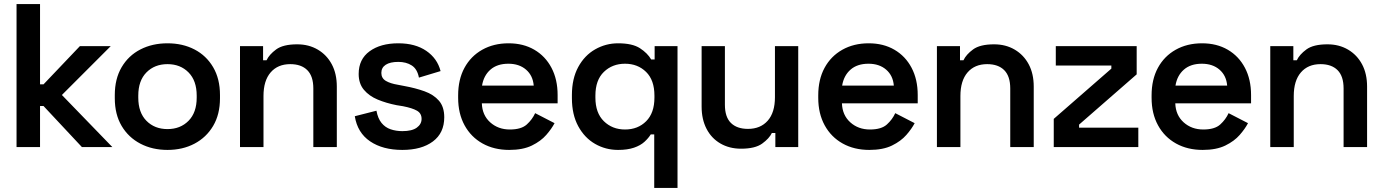

<svg xmlns="http://www.w3.org/2000/svg" viewBox="-20 -720 6769 940"><path d="M61 0V-700H176V-307H193L371 -494H522L283 -255L530 0H381L193 -201H176V0Z M542 -239V-255Q542 -334 575.5 -391Q609 -448 667.5 -478Q726 -508 800 -508Q874 -508 932 -478Q990 -448 1023.5 -391Q1057 -334 1057 -255V-239Q1057 -160 1023.5 -103.5Q990 -47 932 -16.5Q874 14 800 14Q726 14 667.5 -16.5Q609 -47 575.5 -103.5Q542 -160 542 -239ZM943 -242V-252Q943 -325 903 -365.5Q863 -406 800 -406Q737 -406 697 -365.5Q657 -325 657 -252V-242Q657 -169 697 -128.5Q737 -88 800 -88Q863 -88 903 -128.5Q943 -169 943 -242Z M1155 0V-494H1268V-425H1285Q1298 -453 1332 -478Q1366 -503 1435 -503Q1492 -503 1536 -477Q1580 -451 1604.5 -405Q1629 -359 1629 -296V0H1514V-287Q1514 -347 1484.5 -376.5Q1455 -406 1401 -406Q1340 -406 1305 -365.5Q1270 -325 1270 -250V0Z M1717 -151 1823 -178Q1830 -140 1848 -118Q1866 -96 1892.5 -87Q1919 -78 1950 -78Q1997 -78 2020.5 -95Q2044 -112 2044 -138Q2044 -165 2021.5 -178Q1999 -191 1953 -200L1922 -205Q1871 -215 1829 -232.5Q1787 -250 1761.5 -280.5Q1736 -311 1736 -358Q1736 -430 1789.5 -469Q1843 -508 1930 -508Q2013 -508 2067 -471Q2121 -434 2137 -372L2031 -340Q2023 -382 1996 -399.5Q1969 -417 1930 -417Q1890 -417 1868.5 -403Q1847 -389 1847 -363Q1847 -337 1869 -324Q1891 -311 1928 -305L1959 -299Q2014 -289 2058.5 -273Q2103 -257 2129 -227Q2155 -197 2155 -146Q2155 -69 2099.5 -27.5Q2044 14 1950 14Q1854 14 1792 -28Q1730 -70 1717 -151Z M2223 -241V-253Q2223 -331 2254 -388Q2285 -445 2341 -476.5Q2397 -508 2470 -508Q2542 -508 2596 -476.5Q2650 -445 2680 -388Q2710 -331 2710 -255V-214H2339Q2341 -156 2380 -121Q2419 -86 2476 -86Q2532 -86 2559 -110.5Q2586 -135 2600 -166L2695 -117Q2681 -90 2654.5 -59.5Q2628 -29 2584 -7.5Q2540 14 2473 14Q2399 14 2342.5 -17.5Q2286 -49 2254.5 -106.5Q2223 -164 2223 -241ZM2593 -301Q2589 -350 2555.5 -379Q2522 -408 2469 -408Q2414 -408 2381 -379Q2348 -350 2340 -301Z M3183 200V-62H3166Q3155 -44 3135.5 -26Q3116 -8 3084 3Q3052 14 3006 14Q2945 14 2893.5 -15.5Q2842 -45 2811 -102Q2780 -159 2780 -239V-255Q2780 -335 2811 -392Q2842 -449 2894 -478.5Q2946 -508 3006 -508Q3076 -508 3113 -484Q3150 -460 3168 -429H3185V-494H3297V200ZM3184 -242V-252Q3184 -328 3143 -368Q3102 -408 3040 -408Q2978 -408 2936.5 -368Q2895 -328 2895 -252V-242Q2895 -167 2936.5 -126.5Q2978 -86 3040 -86Q3103 -86 3143.5 -126.5Q3184 -167 3184 -242Z M3415 -198V-494H3529V-207Q3529 -147 3558.5 -118Q3588 -89 3642 -89Q3703 -89 3738.5 -129Q3774 -169 3774 -244V-494H3888V0H3776V-69H3759Q3746 -42 3711.5 -17Q3677 8 3608 8Q3551 8 3507 -17.5Q3463 -43 3439 -89.5Q3415 -136 3415 -198Z M3986 -241V-253Q3986 -331 4017 -388Q4048 -445 4104 -476.5Q4160 -508 4233 -508Q4305 -508 4359 -476.5Q4413 -445 4443 -388Q4473 -331 4473 -255V-214H4102Q4104 -156 4143 -121Q4182 -86 4239 -86Q4295 -86 4322 -110.5Q4349 -135 4363 -166L4458 -117Q4444 -90 4417.5 -59.5Q4391 -29 4347 -7.5Q4303 14 4236 14Q4162 14 4105.5 -17.5Q4049 -49 4017.5 -106.5Q3986 -164 3986 -241ZM4356 -301Q4352 -350 4318.5 -379Q4285 -408 4232 -408Q4177 -408 4144 -379Q4111 -350 4103 -301Z M4567 0V-494H4680V-425H4697Q4710 -453 4744 -478Q4778 -503 4847 -503Q4904 -503 4948 -477Q4992 -451 5016.5 -405Q5041 -359 5041 -296V0H4926V-287Q4926 -347 4896.5 -376.5Q4867 -406 4813 -406Q4752 -406 4717 -365.5Q4682 -325 4682 -250V0Z M5139 0V-138L5421 -384V-399H5149V-494H5545V-356L5263 -110V-95H5553V0Z M5618 -241V-253Q5618 -331 5649 -388Q5680 -445 5736 -476.5Q5792 -508 5865 -508Q5937 -508 5991 -476.5Q6045 -445 6075 -388Q6105 -331 6105 -255V-214H5734Q5736 -156 5775 -121Q5814 -86 5871 -86Q5927 -86 5954 -110.5Q5981 -135 5995 -166L6090 -117Q6076 -90 6049.5 -59.5Q6023 -29 5979 -7.5Q5935 14 5868 14Q5794 14 5737.5 -17.5Q5681 -49 5649.5 -106.5Q5618 -164 5618 -241ZM5988 -301Q5984 -350 5950.5 -379Q5917 -408 5864 -408Q5809 -408 5776 -379Q5743 -350 5735 -301Z M6199 0V-494H6312V-425H6329Q6342 -453 6376 -478Q6410 -503 6479 -503Q6536 -503 6580 -477Q6624 -451 6648.5 -405Q6673 -359 6673 -296V0H6558V-287Q6558 -347 6528.5 -376.5Q6499 -406 6445 -406Q6384 -406 6349 -365.5Q6314 -325 6314 -250V0Z"/></svg>

Font: Space Grotesk Frontify SemiBold
Style: Regular
Weight: 600
Designer: Florian Karsten
Version: Version 2.000